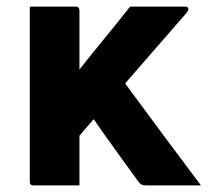

<svg xmlns="http://www.w3.org/2000/svg" viewBox="-20 -560 640 580"><path d="M220 0H81Q70 0 70 -11V-540H209Q214 -540 217 -537Q220 -534 220 -529V-350Q258 -398 296.5 -445Q335 -492 373 -540H540Q549 -540 549 -532Q549 -530 547.5 -527Q546 -524 540 -517Q494 -464 448.5 -412Q403 -360 358 -308Q416 -229 472.5 -153Q529 -77 587 0H419Q406 0 399 -10Q393 -18 376.5 -41Q360 -64 338.5 -93.5Q317 -123 296.5 -152Q276 -181 263 -200Q240 -174 220 -150Z"/></svg>

Font: Recursive Mn Lnr St XBd
Style: Regular
Weight: 800
Monospace: yes
Version: Version 1.079;hotconv 1.0.112;makeotfexe 2.5.65598; ttfautoh